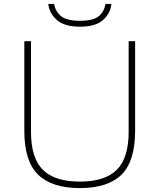

<svg xmlns="http://www.w3.org/2000/svg" viewBox="-20 -950 813 979"><path d="M387 9Q244 9 174 -59.8Q104 -128.5 104 -283V-740H138V-278Q138 -144 198.8 -84Q259.5 -24 387 -24Q514.5 -24 575.2 -84Q636 -144 636 -278V-740H669V-283Q669 -128.5 599.8 -59.8Q530.5 9 387 9ZM388 -814Q308.5 -814 270 -848Q231.5 -882 226 -930H256Q262 -892 291 -868Q320 -844 388 -844Q456.5 -844 484.2 -868Q512 -892 518 -930H548Q543 -881.5 505.2 -847.8Q467.5 -814 388 -814Z"/></svg>

Font: Encode Sans Expanded Expanded Thin
Style: Regular
Weight: 100
Width: 7
Designer: Multiple Designers
Foundry: Impallari Type
Version: Version 3.000; ttfautohint (v1.8.3) -l 8 -r 50 -G 200 -x 14 